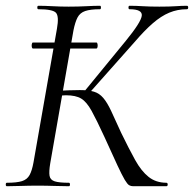

<svg xmlns="http://www.w3.org/2000/svg" viewBox="-26 -645 672 665"><path d="M88.2 -477Q85.2 -477 84.2 -482Q83.2 -487 84.2 -492.4Q85.2 -497.8 88.2 -497.8H307.8Q310.8 -497.8 311.8 -492.4Q312.8 -487 311.8 -482Q310.8 -477 307.8 -477ZM435.2 0Q427.4 0 421.3 -3.5Q415.2 -7 406.1 -22.2Q397 -37.4 380.6 -72.5Q364.2 -107.6 335.4 -171.4Q308.2 -230.4 291.1 -261.3Q274 -292.2 255.2 -303.6Q236.4 -315 202.4 -315Q192.8 -315 182.6 -314Q172.4 -313 161.4 -312L163 -330Q220.2 -333 250.4 -333Q281.2 -333 299.6 -327.4Q318 -321.8 331.6 -305.9Q345.2 -290 358.7 -261.3Q372.2 -232.6 393.4 -185.6Q420.4 -130 441.9 -91.2Q463.4 -52.4 488.7 -32.3Q514 -12.2 550 -12Q554.8 -12 554.8 -6Q554.8 0 550 0ZM-2.2 0Q-6 0 -6 -6Q-6 -12 -2.2 -12Q31.8 -12 49.9 -17.6Q68 -23.2 76.5 -38.8Q85 -54.4 90 -82.4L171.2 -545.4Q179 -588.6 167.8 -600.8Q156.6 -613 107 -613Q103.2 -613 103.2 -619Q103.2 -625 107 -625Q129.2 -625 155.7 -623.5Q182.2 -622 211.8 -622Q245 -622 272.7 -623.5Q300.4 -625 320.4 -625Q323.6 -625 323.6 -619Q323.6 -613 320.4 -613Q287.2 -613 269.1 -606.8Q251 -600.6 242.6 -584.6Q234.2 -568.6 228.4 -539.6L148 -79.4Q143.2 -50.6 145.6 -36.2Q148 -21.8 163.6 -16.9Q179.2 -12 212.4 -12Q216.4 -12 216.4 -6Q216.4 0 212.4 0Q189.6 0 162.5 -1Q135.4 -2 104.2 -2Q73.6 -2 46 -1Q18.4 0 -2.2 0ZM278.2 -317 264.2 -326 409.4 -503.2Q462 -567.4 465 -590.2Q468 -613 422.8 -613Q419 -613 419 -619Q419 -625 422.8 -625Q445.6 -625 468.3 -623.5Q491 -622 525.8 -622Q562.2 -622 582.8 -623.5Q603.4 -625 621.2 -625Q625.8 -625 625.8 -619Q625.8 -613 621.2 -613Q588.8 -613 560.4 -601.2Q532 -589.4 503 -564.2Q474 -539 439.6 -498.8Z"/></svg>

Font: Cormorant Infant Light
Style: Italic
Weight: 300
Italic angle: -10°
Designer: Christian Thalmann (Catharsis Fonts)
Foundry: Catharsis Fonts
Version: Version 4.001